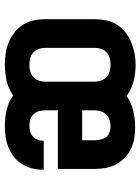

<svg xmlns="http://www.w3.org/2000/svg" viewBox="86 -656 578 790"><g transform="rotate(90 375.0 -261.0)"><path d="M246 8Q223 8 199 4.5Q175 1 153.5 -8Q132 -17 113 -32Q94 -47 81.5 -67Q69 -87 64 -110.5Q59 -134 59 -158V-363Q59 -386 64 -409.5Q69 -433 81.5 -453Q94 -473 113 -488Q132 -503 154 -512Q176 -521 199.5 -525.5Q223 -530 246 -530Q281 -530 314.5 -521.5Q348 -513 375 -493Q402 -512 435 -520Q468 -528 502 -528Q525 -528 547.5 -524.5Q570 -521 590.5 -511.5Q611 -502 628 -486Q645 -470 656 -450Q667 -430 671 -407.5Q675 -385 675 -363V-210H434V-158Q434 -145 437.5 -132Q441 -119 450 -110Q459 -101 471.5 -97Q484 -93 497 -93Q509 -93 520.5 -96Q532 -99 541 -106.5Q550 -114 554.5 -125.5Q559 -137 559 -148Q559 -149 559 -150Q559 -151 559 -152H677Q678 -149 678 -147Q678 -145 678 -143Q678 -121 671.5 -99.5Q665 -78 653 -59.5Q641 -41 623 -27.5Q605 -14 584 -6Q563 2 541 5Q519 8 497 8Q464 8 432 0.5Q400 -7 373 -26Q346 -7 313 0.5Q280 8 246 8ZM434 -310H557V-363Q557 -375 554 -387Q551 -399 544 -408.5Q537 -418 525 -422.5Q513 -427 501 -427Q488 -427 475 -423Q462 -419 452.5 -410Q443 -401 438.5 -388.5Q434 -376 434 -363ZM246 -93Q260 -93 273.5 -96.5Q287 -100 297 -109Q307 -118 311.5 -131Q316 -144 316 -158V-363Q316 -376 311 -389Q306 -402 296 -411Q286 -420 272.5 -423.5Q259 -427 246 -427Q232 -427 219 -423.5Q206 -420 196 -411Q186 -402 181.5 -389Q177 -376 177 -363V-158Q177 -144 181.5 -131Q186 -118 196 -109Q206 -100 219.5 -96.5Q233 -93 246 -93Z"/></g></svg>

Font: Zed Sans Extended
Style: Bold
Weight: 700
Width: 7
Designer: Belleve Invis
Foundry: Belleve Invis
Version: Version 1.0.0; ttfautohint (v1.8.4)